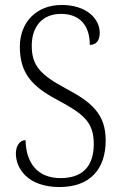

<svg xmlns="http://www.w3.org/2000/svg" viewBox="-20 -744 487 774"><path d="M220 10C342 10 406 -61 406 -178C406 -283 351 -332 244 -388C142 -443 108 -480 108 -560C108 -635 149 -688 226 -688C302 -688 342 -641 342 -563C367 -563 382 -579 382 -612C382 -668 329 -724 229 -724C124 -724 60 -651 60 -556C60 -450 108 -396 210 -342C316 -285 358 -253 358 -163C358 -74 313 -26 224 -26C131 -26 85 -87 83 -179C58 -179 44 -154 44 -125C44 -64 93 10 220 10Z"/></svg>

Font: Noto Serif Armenian Condensed Light
Style: Regular
Weight: 300
Width: 3
Designer: Monotype Design Team
Foundry: Monotype Imaging Inc.
Version: Version 2.008